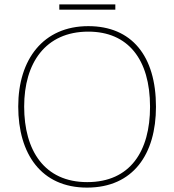

<svg xmlns="http://www.w3.org/2000/svg" viewBox="-20 -844 794 874"><path d="M505 -824H250V-800H505ZM690 -358C690 -590 579 -725 382 -725C177 -725 63 -574 63 -359C63 -143 168 10 376 10C587 10 690 -143 690 -358ZM90 -359C90 -556 186 -700 382 -700C562 -700 663 -575 663 -358C663 -156 573 -15 377 -15C182 -15 90 -159 90 -359Z"/></svg>

Font: Noto Sans Syriac Eastern Thin
Style: Regular
Weight: 100
Designer: Patrick Giasson and the Monotype Design Team
Foundry: Monotype Imaging Inc.
Version: Version 3.001